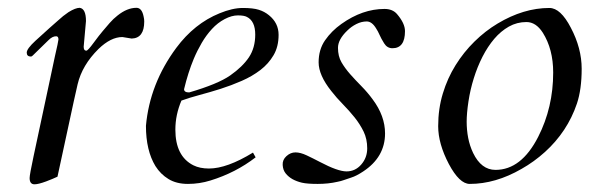

<svg xmlns="http://www.w3.org/2000/svg" viewBox="-20 -460 1537 494"><path d="M318.8 -360.8 294.9 -364.7Q265.1 -364.7 233.4 -334Q191.4 -292.5 179.7 -243.2Q174.8 -221.7 169.9 -199.7L127.9 -5.4Q122.1 -2.9 114.5 0.5Q106.9 3.9 98.6 6.8Q78.6 14.2 68.8 14.2Q56.2 14.2 56.2 -2Q56.2 -10.3 66.4 -58.1Q76.7 -106 88.9 -163.3Q101.1 -220.7 109.1 -257.8Q117.2 -294.9 121.3 -315.2Q125.5 -335.4 127.9 -344.7Q130.4 -356.4 130.4 -358.4Q130.4 -366.7 124.5 -366.7Q114.7 -366.7 105 -356.9L64 -316.9Q61.5 -314.5 59.6 -314.5Q48.8 -314.5 48.8 -324.7Q48.8 -334.5 71.3 -355.2Q93.8 -376 107.7 -388.2Q121.6 -400.4 128.7 -406.7Q135.7 -413.1 142.3 -418.5Q148.9 -423.8 156.2 -428.7Q174.3 -439.9 185.1 -439.9Q201.2 -437.5 201.2 -405.8L195.3 -339.8Q195.3 -329.6 202.1 -329.6Q206.1 -329.6 220.9 -349.9Q235.8 -370.1 244.4 -380.1Q252.9 -390.1 262.2 -400.9Q271.5 -411.6 282.2 -419.9Q307.1 -439.9 331.1 -439.9Q345.2 -439.9 349.6 -417Q351.1 -410.6 351.1 -404.8Q351.1 -361.8 318.8 -360.8Z M517.6 -26.4Q564 -26.4 630.9 -67.4L637.7 -55.2Q586.4 -15.6 521.5 4.4Q493.2 13.2 463.6 13.2Q434.1 13.2 413.6 0.7Q393.1 -11.7 379.9 -32.7Q355.5 -72.8 355.5 -136.2Q365.2 -244.6 433.6 -336.9Q480 -399.4 544.9 -425.8Q578.1 -439.5 604.7 -439.5Q631.3 -439.5 646 -434.8Q660.6 -430.2 671.9 -420.9Q696.8 -400.9 696.8 -370.4Q696.8 -339.8 683.8 -317.9Q670.9 -295.9 649.9 -279.8Q628.9 -263.7 602.1 -252Q575.2 -240.2 547.6 -231.4Q520 -222.7 493.4 -215.6Q466.8 -208.5 446.8 -201.2Q431.2 -164.6 431.2 -126.5Q431.2 -58.1 477.5 -34.7Q494.1 -26.4 517.6 -26.4ZM453.6 -230.5Q453.6 -222.2 466.8 -222.2Q540.5 -243.7 572.3 -265.9Q604 -288.1 620.4 -312.5Q636.7 -336.9 636.7 -371.1Q636.7 -405.8 615.2 -416.5Q607.9 -420.4 592 -420.4Q576.2 -420.4 558.1 -410.9Q540 -401.4 525.4 -385.5Q510.7 -369.6 499 -349.6Q487.3 -329.6 478.5 -308.6Q463.9 -273.4 453.6 -230.5Z M802.7 -43.5Q849.1 -19 871.6 -19Q894 -19 909.4 -36.6Q924.8 -54.2 924.8 -78.4Q924.8 -102.5 915.5 -121.6Q906.2 -140.6 892.3 -158Q878.4 -175.3 862.3 -191.7Q846.2 -208 832.5 -225.6Q799.8 -266.6 799.8 -299.6Q799.8 -332.5 816.4 -356.4Q833 -380.4 858.4 -398.4Q912.6 -437 969.2 -437Q990.2 -437 1001.5 -423.8Q1022 -399.9 1022 -379.9Q1022 -335.9 989.7 -335.9Q976.1 -335.9 968.3 -348.6Q960.4 -361.3 956.5 -370.4Q952.6 -379.4 947.8 -386.7Q937 -404.8 923.6 -404.8Q910.2 -404.8 897 -398.2Q883.8 -391.6 873.5 -381.3Q849.6 -358.4 849.6 -336.9Q849.6 -315.4 858.6 -299.8Q867.7 -284.2 881.1 -269Q894.5 -253.9 910.2 -238Q925.8 -222.2 939 -204.1Q970.7 -161.6 970.7 -116.7Q970.7 -55.7 914.1 -18.6Q897 -7.3 884 -3.2Q871.1 1 864.5 3.4Q857.9 5.9 848.1 7.8Q824.7 13.2 797.4 13.2Q770 13.2 756.6 10Q743.2 6.8 732.7 1Q722.2 -4.9 715.1 -13.7Q708 -22.5 707.3 -35.6Q706.5 -48.8 717 -58.3Q727.5 -67.9 740.2 -67.9Q752.9 -67.9 769 -60.3Q785.2 -52.7 802.7 -43.5Z M1393.6 -439.5Q1422.4 -439.5 1448.7 -388.7Q1476.6 -335.9 1476.6 -283Q1476.6 -230 1464.4 -193.6Q1452.1 -157.2 1431.4 -126Q1410.6 -94.7 1382.3 -69.1Q1354 -43.5 1321.8 -25.4Q1254.9 13.2 1188.5 13.2Q1162.1 13.2 1134.8 -38.1Q1107.4 -90.3 1107.4 -135.3Q1107.4 -180.2 1119.4 -219.5Q1131.3 -258.8 1152.1 -292.2Q1172.9 -325.7 1200.7 -353Q1228.5 -380.4 1260.3 -399.4Q1327.1 -439.5 1393.6 -439.5ZM1197.3 -66.4Q1218.3 -22.9 1254.9 -22.9Q1321.3 -22.9 1364.7 -107.9Q1403.3 -183.6 1403.3 -273.4Q1403.3 -333.5 1376.5 -376Q1358.9 -403.3 1334.5 -403.3Q1310.1 -403.3 1289.3 -391.6Q1268.6 -379.9 1251.7 -360.1Q1234.9 -340.3 1221.4 -314Q1208 -287.6 1199 -258.5Q1189.9 -229.5 1185.3 -199Q1180.7 -168.5 1180.7 -147Q1180.7 -125.5 1184.6 -105.2Q1188.5 -85 1197.3 -66.4Z"/></svg>

Font: Cardo-Italic
Style: Italic
Weight: 400
Italic angle: -12°
Designer: David J. Perry
Foundry: David J. Perry
Version: Version 0.991